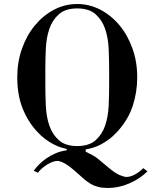

<svg xmlns="http://www.w3.org/2000/svg" viewBox="-20 -735 770 957"><path d="M206 -392V-308Q206 -260 208.5 -206.5Q211 -153 226 -109Q241 -65 273.5 -36Q306 -7 365 -7Q424 -7 456.5 -36Q489 -65 504 -109Q519 -153 521.5 -206.5Q524 -260 524 -308V-392Q524 -440 521.5 -493.5Q519 -547 504 -591Q489 -635 456.5 -664Q424 -693 365 -693Q306 -693 273.5 -664Q241 -635 226 -591Q211 -547 208.5 -493.5Q206 -440 206 -392ZM313 14V8Q300 5 283 -0.5Q266 -6 246.5 -16Q227 -26 206 -41.5Q185 -57 164 -80Q118 -130 92 -196.5Q66 -263 66 -350Q66 -426 89.5 -492.5Q113 -559 154 -608.5Q195 -658 249 -686.5Q303 -715 365 -715Q426 -715 480.5 -686.5Q535 -658 576 -608.5Q617 -559 640.5 -492.5Q664 -426 664 -350Q664 -277 642 -208.5Q620 -140 566 -80Q543 -55 521 -39Q499 -23 479 -13Q459 -3 440.5 2Q422 7 407 10V21Q426 30 440.5 38Q455 46 466.5 55Q478 64 488.5 73.5Q499 83 512 93Q553 128 576 137.5Q599 147 610 147Q631 147 655.5 133Q680 119 694 103L715 119Q678 156 625 179Q572 202 518 202Q490 202 469 196.5Q448 191 431.5 181Q415 171 400 158.5Q385 146 369 131Q326 92 302.5 79.5Q279 67 266 67Q255 67 242 72Q229 77 215.5 85Q202 93 190 103.5Q178 114 169 126L148 116Q159 101 174.5 85Q190 69 211 54.5Q232 40 257.5 29Q283 18 313 14Z"/></svg>

Font: EIisabethische
Style: Book
Weight: 400
Designer: Salychow
Version: Version 1.3